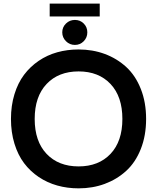

<svg xmlns="http://www.w3.org/2000/svg" viewBox="-20 -1011 822 1051"><path d="M458 -834Q458 -805.2 438.2 -785.2Q418.5 -765.1 390.1 -765.1Q361.3 -765.1 341.1 -785.4Q320.8 -805.7 320.8 -834Q320.8 -862.3 341.1 -882.1Q361.3 -901.9 390.1 -901.9Q418.9 -901.9 438.5 -882.1Q458 -862.3 458 -834ZM410.2 -740.2Q487.3 -740.2 553.7 -715.6Q620.1 -690.9 670.9 -644.3Q721.7 -597.7 750.7 -524.4Q779.8 -451.2 779.8 -359.9Q779.8 -268.6 750.7 -195.3Q721.7 -122.1 670.9 -75.7Q620.1 -29.3 553.7 -4.6Q487.3 20 410.2 20Q348.6 20 293.7 4.6Q238.8 -10.7 192.1 -42Q145.5 -73.2 111.8 -117.9Q78.1 -162.6 59.1 -224.6Q40 -286.6 40 -359.9Q40 -433.1 59.1 -495.1Q78.1 -557.1 111.8 -601.8Q145.5 -646.5 191.9 -678Q238.3 -709.5 293.5 -724.9Q348.6 -740.2 410.2 -740.2ZM235.1 -551.3Q169.9 -482.4 169.9 -359.9Q169.9 -237.3 235.1 -168.7Q300.3 -100.1 410.2 -100.1Q520 -100.1 585 -168.7Q649.9 -237.3 649.9 -359.9Q649.9 -482.4 585 -551.3Q520 -620.1 410.2 -620.1Q300.3 -620.1 235.1 -551.3ZM525.9 -991.2V-920.9H252V-991.2Z"/></svg>

Font: Miedinger*
Style: Bold
Weight: 700
Version: Version 001.000